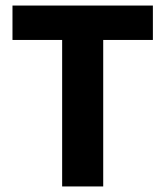

<svg xmlns="http://www.w3.org/2000/svg" viewBox="-20 -672 596 692"><path d="M204 0V-528H25V-652H531V-528H352V0Z"/></svg>

Font: Source Sans 3
Style: Bold
Weight: 700
Designer: Paul D. Hunt
Foundry: Adobe
Version: Version 3.052;hotconv 1.1.0;makeotfexe 2.6.0